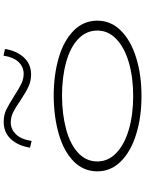

<svg xmlns="http://www.w3.org/2000/svg" viewBox="113 -921 821 1087"><g transform="rotate(-90 523.5 -377.5)"><path d="M97 -237Q97 -315 153 -370.5Q209 -426 306 -454.5Q403 -483 523 -484Q643 -484 740 -455.5Q837 -427 893.5 -371Q950 -315 950 -237Q950 -160 893.5 -103.5Q837 -47 740 -17Q643 13 523 13Q404 13 307 -17Q210 -47 153.5 -103.5Q97 -160 97 -237ZM894 -237Q894 -300 846 -345.5Q798 -391 713.5 -414Q629 -437 523 -437Q417 -436 333 -413Q249 -390 201 -345Q153 -300 153 -237Q153 -175 201.5 -129Q250 -83 334 -58.5Q418 -34 523 -34Q629 -34 713 -58.5Q797 -83 845.5 -129Q894 -175 894 -237ZM499 -672Q459 -700 431.5 -713.5Q404 -727 374 -727Q335 -727 306.5 -697.5Q278 -668 269 -609L231 -618Q242 -686 279.5 -726.5Q317 -767 377 -767Q416 -767 446 -752.5Q476 -738 525 -707Q564 -681 592.5 -667.5Q621 -654 649 -654Q688 -654 715.5 -682.5Q743 -711 752 -768L790 -760Q779 -693 741.5 -652.5Q704 -612 645 -612Q608 -612 576 -627Q544 -642 499 -672Z"/></g></svg>

Font: BioRhyme Expanded Light
Style: Regular
Weight: 300
Width: 7
Designer: Aoife Mooney
Foundry: Aoife Mooney Type
Version: Version 1.001